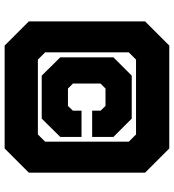

<svg xmlns="http://www.w3.org/2000/svg" viewBox="20 -774 768 849"><g transform="rotate(90 404.5 -350.0)"><path d="M182 14 75 -93V-607L182 -714H637L744 -607V-93L637 14ZM209 -63H611L676 -128V-576L611 -641H209L144 -576V-128ZM209 -63 144 -128V-576L209 -641H611L676 -576V-128L611 -63ZM348 -207H479L527 -259V-275V-259L479 -207H348L291 -264V-434L344 -487H479L527 -435V-419V-435L479 -487H344L291 -434V-264ZM244 -133H575L607 -165V-535L575 -567H244L212 -535V-165ZM315 -150 234 -232V-467L315 -548H505L586 -467V-373H470V-410L449 -432H372L350 -410V-288L372 -266H449L470 -288V-326H586V-232L505 -150Z"/></g></svg>

Font: Tourney Black
Style: Regular
Weight: 900
Version: Version 1.015